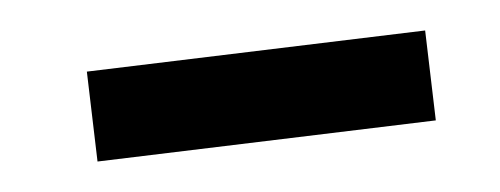

<svg xmlns="http://www.w3.org/2000/svg" viewBox="-20 -338 328 126"><path d="M37 -291 259 -318 266 -259 44 -232Z"/></svg>

Font: Piazzolla
Style: Italic
Weight: 400
Italic angle: -11.3°
Designer: Juan Pablo del Peral
Foundry: Huerta Tipografica
Version: Version 1.330